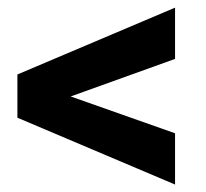

<svg xmlns="http://www.w3.org/2000/svg" viewBox="-20 -559 549 512"><path d="M168.5 -301.8 446.8 -203.6V-66.9L26.4 -245.1V-360.4L446.8 -538.6V-401.9Z"/></svg>

Font: Vazir
Style: Bold
Weight: 700
Designer: Saber Rastikerdar
Foundry: Saber Rastikerdar
Version: Version 30.0.0